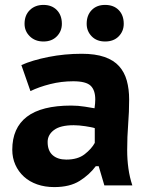

<svg xmlns="http://www.w3.org/2000/svg" viewBox="-20 -754 619 782"><path d="M67 -489Q112 -509 177.5 -522Q243 -535 313 -535Q368 -535 405.5 -522Q443 -509 465 -484.5Q487 -460 496.5 -425.5Q506 -391 506 -349Q506 -298 502 -248Q498 -198 498 -142Q498 -104 503 -68Q508 -32 519 1H405L382 -77H370Q344 -42 304 -17Q264 8 201 8Q163 8 131.5 -3Q100 -14 77.5 -34.5Q55 -55 42.5 -83Q30 -111 30 -144Q30 -233 89.5 -278.5Q149 -324 270 -324Q298 -324 326 -319.5Q354 -315 365 -313Q368 -334 368 -349Q368 -387 349 -405Q330 -423 278 -423Q230 -423 184.5 -411.5Q139 -400 104 -383ZM250 -104Q297 -104 325 -126Q353 -148 366 -172V-232Q361 -234 350.5 -236Q340 -238 327.5 -240Q315 -242 302.5 -243Q290 -244 280 -244Q226 -244 200 -224.5Q174 -205 174 -176Q174 -140 194.5 -122Q215 -104 250 -104ZM80 -657Q80 -692 101.5 -713Q123 -734 157 -734Q191 -734 211.5 -713Q232 -692 232 -657Q232 -627 211.5 -606Q191 -585 157 -585Q123 -585 101.5 -606Q80 -627 80 -657ZM333 -657Q333 -692 353.5 -713Q374 -734 408 -734Q443 -734 463.5 -713Q484 -692 484 -657Q484 -627 463.5 -606Q443 -585 408 -585Q374 -585 353.5 -606Q333 -627 333 -657Z"/></svg>

Font: PT Sans Caption
Style: Bold
Weight: 700
Designer: A.Korolkova, O.Umpeleva, V.Yefimov
Foundry: ParaType Ltd
Version: Version 2.003W OFL